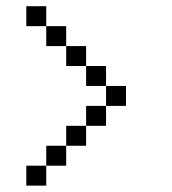

<svg xmlns="http://www.w3.org/2000/svg" viewBox="-20 -582 540 602"><path d="M375 -250V-312.5H312.5V-250H250V-187.5H187.5V-125H125V-62.5H62.5V0H125V-62.5H187.5V-125H250V-187.5H312.5V-250ZM312.5 -312.5V-375H250V-312.5ZM250 -375V-437.5H187.5V-375ZM187.5 -437.5V-500H125V-437.5ZM125 -500V-562.5H62.5V-500Z"/></svg>

Font: Unifont
Style: Regular
Weight: 500
Version: Version 15.1.04